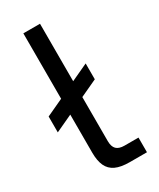

<svg xmlns="http://www.w3.org/2000/svg" viewBox="-210 -780 694 839"><g transform="rotate(-30 137.0 -360.0)"><path d="M62 -118V-310L-24 -270V-350L62 -390V-720H146V-430L232 -470V-390L146 -350V-128Q146 -100 159 -87Q172 -74 200 -74H270V0H184Q139 0 112.5 -12.5Q86 -25 74 -51Q62 -77 62 -118Z"/></g></svg>

Font: Aspekta Variable
Style: Regular
Weight: 400
Designer: Ivo Dolenc
Version: Version 2.100